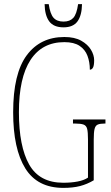

<svg xmlns="http://www.w3.org/2000/svg" viewBox="-20 -904 540 934"><path d="M288 10Q162 10 103 -85Q44 -180 44 -358Q44 -546 110 -635Q176 -724 293 -724Q343 -724 375 -706Q407 -688 422.5 -662Q438 -636 438 -611Q438 -586 432.5 -575.5Q427 -565 417 -565Q417 -602 405.5 -632.5Q394 -663 367 -681Q340 -699 293 -699Q185 -699 128.5 -612.5Q72 -526 72 -358Q72 -192 122 -103.5Q172 -15 288 -15Q326 -15 357.5 -21Q389 -27 408 -40V-226Q408 -261 404 -277Q400 -293 386.5 -298Q373 -303 346 -303H335V-323H493V-303H489Q467 -303 455.5 -298Q444 -293 440 -276.5Q436 -260 436 -225V-27Q404 -8 369.5 1Q335 10 288 10ZM289 -771Q241 -771 219.5 -800Q198 -829 197 -884H217Q224 -836 240.5 -817.5Q257 -799 289 -799Q320 -799 336.5 -817Q353 -835 360 -884H379Q378 -829 357 -800Q336 -771 289 -771Z"/></svg>

Font: Noto Serif Myanmar ExtraCondensed Thin
Style: Regular
Weight: 100
Width: 2
Designer: Ben Mitchell and the Monotype Design Team
Foundry: Monotype Imaging Inc.
Version: Version 2.106; ttfautohint (v1.8.4.7-5d5b)